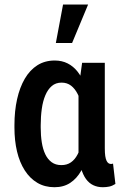

<svg xmlns="http://www.w3.org/2000/svg" viewBox="-20 -800 534 831"><path d="M42.5 -248V-258.3Q42.5 -319.8 54 -370.8Q65.4 -421.9 87.4 -459.5Q109.4 -497.1 141.8 -517.6Q174.3 -538.1 216.8 -538.1Q248 -538.1 272.7 -525.6Q297.4 -513.2 315.7 -490Q334 -466.8 346.7 -434.3Q359.4 -401.9 367.2 -361.3Q375 -320.8 379.4 -273.9V-246.6Q374 -189.5 362.5 -142.6Q351.1 -95.7 331.8 -61.5Q312.5 -27.3 283.9 -8.5Q255.4 10.3 215.8 10.3Q173.8 10.3 141.6 -8.8Q109.4 -27.8 87.2 -62.5Q64.9 -97.2 53.7 -144.3Q42.5 -191.4 42.5 -248ZM156.2 -257.8V-247.6Q156.2 -213.4 160.9 -183.8Q165.5 -154.3 176 -132.3Q186.5 -110.4 203.6 -97.9Q220.7 -85.4 245.6 -85.4Q270 -85.4 287.1 -97.4Q304.2 -109.4 315.4 -130.9Q326.7 -152.3 333.7 -180.4Q340.8 -208.5 345.7 -240.7V-274.4Q342.3 -308.6 335.2 -338.9Q328.1 -369.1 316.4 -392.6Q304.7 -416 287.6 -429.2Q270.5 -442.4 246.6 -442.4Q221.2 -442.4 204.1 -427.7Q187 -413.1 176.3 -387.7Q165.5 -362.3 160.9 -328.9Q156.2 -295.4 156.2 -257.8ZM335.4 -528.3H433.6V-158.7Q433.6 -138.2 435.5 -125Q437.5 -111.8 441.2 -104.2Q444.8 -96.7 449.7 -93.5Q454.6 -90.3 460.4 -90.3Q463.9 -90.3 465.8 -90.8Q467.8 -91.3 469.2 -92.3L479.5 -3.9Q465.8 4.9 452.6 7.6Q439.5 10.3 424.8 10.3Q402.3 10.3 384 1.7Q365.7 -6.8 352.3 -25.1Q338.9 -43.5 330.6 -72.3Q322.3 -101.1 319.8 -141.1V-414.6ZM221.7 -613.8 252.9 -780.3H361.3L292 -613.8Z"/></svg>

Font: Roboto Condensed Medium
Style: Regular
Weight: 500
Designer: Christian Robertson
Foundry: Google
Version: Version 3.0